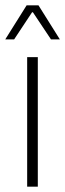

<svg xmlns="http://www.w3.org/2000/svg" viewBox="-24 -701 244 721"><path d="M118 0H78V-486.5H118ZM-4 -553.5 76 -681H120.5L200.5 -553.5V-553H167.5L99.5 -655H96.5L29 -553H-4Z"/></svg>

Font: Anek Malayalam Medium ExtraLight
Style: Regular
Weight: 250
Version: Version 1.003